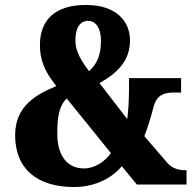

<svg xmlns="http://www.w3.org/2000/svg" viewBox="-20 -744 786 774"><path d="M279 10C365 10 433 -28 471 -74L532 0H732V-58H724C705 -58 675 -63 654 -88L562 -195C577 -235 589 -274 598 -309C612 -370 652 -371 691 -371H710V-429H500V-382C500 -340 497 -293 493 -264L381 -409C461 -454 504 -504 504 -582C504 -658 449 -724 326 -724C204 -724 141 -665 141 -563C141 -503 158 -459 207 -397C129 -364 41 -319 41 -199C41 -62 131 10 279 10ZM339 -457C307 -500 284 -537 284 -580C284 -632 302 -660 336 -660C366 -660 387 -630 387 -581C387 -524 373 -488 339 -457ZM318 -65C252 -65 211 -116 211 -204C211 -266 216 -315 249 -347L427 -127C404 -94 364 -65 318 -65Z"/></svg>

Font: Noto Serif Devanagari Condensed Black
Style: Regular
Weight: 900
Width: 3
Designer: Universal Thirst, Indian Type Foundry and the Monotype Design Team
Foundry: Monotype Imaging Inc.
Version: Version 2.004